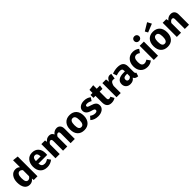

<svg xmlns="http://www.w3.org/2000/svg" viewBox="590 -2957 5097 5097"><g transform="rotate(-45 3138.0 -409.0)"><path d="M375 -759 533 -742V0H393L385 -62Q329 17 234 17Q135 17 83.5 -59Q32 -135 32 -267Q32 -391 92 -469.5Q152 -548 249 -548Q325 -548 375 -498ZM283 -99Q338 -99 375 -159V-388Q336 -433 292 -433Q248 -433 222 -392Q196 -351 196 -266Q196 -173 218.5 -136Q241 -99 283 -99Z M1119 -276Q1119 -243 1116 -219H787Q795 -152 825 -125Q855 -98 908 -98Q967 -98 1035 -145L1100 -57Q1007 17 893 17Q764 17 695 -59Q626 -135 626 -263Q626 -387 691.5 -467.5Q757 -548 874 -548Q989 -548 1054 -476Q1119 -404 1119 -276ZM964 -314V-321Q962 -443 878 -443Q837 -443 814.5 -413Q792 -383 787 -314Z M1796 -548Q1858 -548 1896 -505.5Q1934 -463 1934 -388V0H1776V-361Q1776 -432 1732 -432Q1687 -432 1651 -363V0H1493V-361Q1493 -432 1448 -432Q1403 -432 1367 -363V0H1209V-531H1346L1358 -468Q1418 -548 1512 -548Q1604 -548 1637 -464Q1700 -548 1796 -548Z M2281 -548Q2403 -548 2472 -473.5Q2541 -399 2541 -265Q2541 -136 2471.5 -59.5Q2402 17 2281 17Q2160 17 2090.5 -57.5Q2021 -132 2021 -266Q2021 -395 2090.5 -471.5Q2160 -548 2281 -548ZM2281 -432Q2185 -432 2185 -266Q2185 -179 2208.5 -139Q2232 -99 2281 -99Q2377 -99 2377 -265Q2377 -352 2353.5 -392Q2330 -432 2281 -432Z M2822 -548Q2937 -548 3017 -483L2959 -394Q2894 -435 2828 -435Q2764 -435 2764 -395Q2764 -373 2784 -360Q2804 -347 2873 -327Q2956 -303 2996.5 -264.5Q3037 -226 3037 -158Q3037 -78 2970 -30.5Q2903 17 2801 17Q2666 17 2579 -62L2656 -148Q2723 -96 2797 -96Q2833 -96 2853.5 -109Q2874 -122 2874 -146Q2874 -173 2854 -186.5Q2834 -200 2762 -220Q2605 -265 2605 -386Q2605 -456 2664.5 -502Q2724 -548 2822 -548Z M3395 -125 3448 -25Q3388 17 3304 17Q3130 16 3130 -175V-421H3055V-531H3130V-646L3288 -664V-531H3410L3393 -421H3288V-177Q3288 -140 3300 -124Q3312 -108 3338 -108Q3365 -108 3395 -125Z M3788 -546Q3816 -546 3841 -539L3816 -386Q3786 -393 3768 -393Q3722 -393 3697.5 -362Q3673 -331 3658 -267V0H3500V-531H3637L3651 -428Q3669 -483 3705.5 -514.5Q3742 -546 3788 -546Z M4297 -154Q4297 -124 4305.5 -110Q4314 -96 4333 -89L4300 14Q4251 10 4220 -7.5Q4189 -25 4172 -63Q4120 17 4012 17Q3933 17 3886 -29Q3839 -75 3839 -149Q3839 -236 3903 -282Q3967 -328 4088 -328H4142V-351Q4142 -398 4122 -415.5Q4102 -433 4052 -433Q3995 -433 3913 -405L3877 -509Q3982 -548 4077 -548Q4191 -548 4244 -501Q4297 -454 4297 -360ZM4058 -96Q4112 -96 4142 -147V-241H4103Q3996 -241 3996 -163Q3996 -131 4012.5 -113.5Q4029 -96 4058 -96Z M4653 -548Q4758 -548 4835 -483L4767 -389Q4717 -427 4666 -427Q4559 -427 4559 -262Q4559 -178 4586 -143Q4613 -108 4664 -108Q4709 -108 4766 -144L4835 -46Q4756 17 4656 17Q4534 17 4463.5 -58.5Q4393 -134 4393 -261Q4393 -389 4464 -468.5Q4535 -548 4653 -548Z M4911 -785.5Q4937 -811 4978 -811Q5019 -811 5045.5 -785.5Q5072 -760 5072 -721Q5072 -682 5045.5 -656.5Q5019 -631 4978 -631Q4937 -631 4911 -656.5Q4885 -682 4885 -721Q4885 -760 4911 -785.5ZM5058 -531V0H4900V-531Z M5483 -835 5545 -717 5309 -622 5265 -703ZM5411 -548Q5533 -548 5602 -473.5Q5671 -399 5671 -265Q5671 -136 5601.5 -59.5Q5532 17 5411 17Q5290 17 5220.5 -57.5Q5151 -132 5151 -266Q5151 -395 5220.5 -471.5Q5290 -548 5411 -548ZM5411 -432Q5315 -432 5315 -266Q5315 -179 5338.5 -139Q5362 -99 5411 -99Q5507 -99 5507 -265Q5507 -352 5483.5 -392Q5460 -432 5411 -432Z M6075 -548Q6144 -548 6183 -506Q6222 -464 6222 -388V0H6064V-361Q6064 -401 6051.5 -416.5Q6039 -432 6014 -432Q5964 -432 5922 -363V0H5764V-531H5901L5913 -467Q5980 -548 6075 -548Z"/></g></svg>

Font: FiraGO
Style: Bold
Weight: 700
Designer: bBox Type
Foundry: bBox Type GmbH
Version: Version 1.001;PS 001.001;hotconv 1.0.88;makeotf.lib2.5.64775